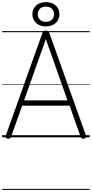

<svg xmlns="http://www.w3.org/2000/svg" viewBox="-20 -1306 873 1826"><path d="M54 13Q39 10 35 3Q31 -4 35 -16L383 -992Q387 -1005 394.5 -1010Q402 -1015 416 -1015Q431 -1015 438 -1010Q445 -1005 449 -992L798 -16Q802 -4 797.5 3Q793 10 778 13Q764 15 757.5 10.5Q751 6 745 -10L642 -301H191L87 -10Q82 5 75.5 10Q69 15 54 13ZM209 -351H622L416 -934ZM416 -1055Q379 -1055 350 -1069.5Q321 -1084 304.5 -1110.5Q288 -1137 288 -1171Q288 -1205 304.5 -1231Q321 -1257 350 -1271.5Q379 -1286 416 -1286Q454 -1286 483 -1271.5Q512 -1257 528.5 -1231Q545 -1205 545 -1171Q545 -1137 528.5 -1110.5Q512 -1084 483 -1069.5Q454 -1055 416 -1055ZM416 -1098Q452 -1098 473 -1118.5Q494 -1139 494 -1171Q494 -1203 473 -1223Q452 -1243 416 -1243Q381 -1243 360 -1223Q339 -1203 339 -1171Q339 -1139 360 -1118.5Q381 -1098 416 -1098ZM0 490H833V500H0ZM0 -20H833V0H0ZM0 -505H833V-500H0ZM0 -1010H833V-1000H0Z"/></svg>

Font: Playwrite NG Modern Guides
Style: Regular
Weight: 400
Designer: Veronika Burian, José Scaglione
Foundry: TypeTogether
Version: Version 1.003